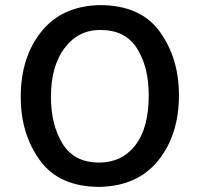

<svg xmlns="http://www.w3.org/2000/svg" viewBox="-20 -716 780 750"><path d="M61 -337Q61 -492 141.5 -592.5Q222 -693 370 -696Q529 -696 604 -592.5Q679 -489 679 -344Q679 -190 598.5 -89.5Q518 11 369 14Q211 14 136 -89.5Q61 -193 61 -337ZM179 -338Q179 -228 224.5 -154.5Q270 -81 367 -81Q456 -81 508.5 -148.5Q561 -216 561 -344Q561 -454 515.5 -526.5Q470 -599 372 -599Q285 -599 232 -528Q179 -457 179 -338Z"/></svg>

Font: Palanquin SemiBold
Style: Regular
Weight: 600
Designer: Pria Ravichandran
Version: Version 1.0.4